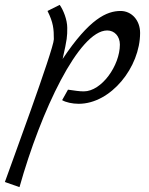

<svg xmlns="http://www.w3.org/2000/svg" viewBox="-98 -426 613 788"><path d="M397 -381C340 -381 269 -349 159 -184C178 -268 178 -276 178 -312C178 -345 162 -385 147 -406L97 -381C121 -333 123 -307 123 -265C123 -225 -62 275 -78 321L-18 342C70 29 226 -301 342 -301C372 -301 394 -277 394 -243C394 -157 319 -51 246 -51C226 -51 211 -54 181 -58L157 -15C172 -6 199 0 225 0C357 0 477 -150 477 -291C477 -343 442 -381 397 -381Z"/></svg>

Font: Marck Script
Style: Regular
Weight: 400
Designer: Denis Masharov, Marck Fogel
Foundry: Denis Masharov
Version: Version 1.002